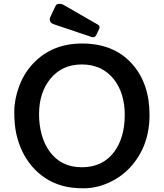

<svg xmlns="http://www.w3.org/2000/svg" viewBox="-20 -993 874 1025"><path d="M156.2 -653.3Q257.3 -760.7 418 -760.7Q588.9 -760.7 686 -650.9Q778.3 -546.9 778.3 -379.4Q778.3 -213.4 676.8 -101.6Q628.9 -48.8 562 -18.3Q495.1 12.2 426.5 12.2Q357.9 12.2 309.6 -2.2Q261.2 -16.6 221.4 -42.7Q181.6 -68.8 150.9 -105Q120.1 -141.1 99.1 -184.8Q78.1 -228.5 67.1 -278.1Q56.2 -327.6 56.2 -395.3Q56.2 -462.9 82.3 -532.7Q108.4 -602.5 156.2 -653.3ZM188.5 -382.8Q188.5 -326.7 201.9 -276.4Q215.3 -226.1 243.2 -186.5Q304.7 -100.1 416.5 -100.1Q528.8 -100.1 589.8 -182.6Q646 -258.8 646 -379.9Q646 -494.1 588.9 -568.4Q525.9 -648.9 417 -648.9Q312 -648.9 250 -573.7Q188.5 -500 188.5 -382.8ZM266.6 -863.8Q245.6 -871.1 245.6 -889.2Q245.6 -896 249.5 -903.8L275.9 -960Q281.2 -972.7 296.1 -972.7Q311 -972.7 322.8 -964.8L502 -861.8Q516.6 -853.5 509.3 -838.9L494.1 -806.2Q485.8 -789.6 466.3 -796.4Z"/></svg>

Font: Capriola
Style: Regular
Weight: 400
Designer: Viktoriya Grabowska
Foundry: Viktoriya Grabowska
Version: Version 1.007